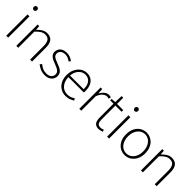

<svg xmlns="http://www.w3.org/2000/svg" viewBox="280 -2055 3376 3376"><g transform="rotate(45 1968.0 -366.5)"><path d="M102 0V-530H150V0ZM127 -659Q109 -659 97.5 -671Q86 -683 86 -704Q86 -723 97.5 -734.5Q109 -746 127 -746Q144 -746 156 -734.5Q168 -723 168 -704Q168 -683 156 -671Q144 -659 127 -659Z M353 0V-530H393L399 -447H401Q442 -488 485 -515.5Q528 -543 583 -543Q665 -543 704.5 -492.5Q744 -442 744 -340V0H696V-334Q696 -418 667.5 -459.5Q639 -501 574 -501Q527 -501 488 -476Q449 -451 401 -401V0Z M1067 13Q1008 13 958.5 -8.5Q909 -30 873 -60L900 -95Q934 -67 973.5 -47.5Q1013 -28 1069 -28Q1133 -28 1165 -59Q1197 -90 1197 -133Q1197 -167 1177.5 -189Q1158 -211 1127.5 -226Q1097 -241 1066 -252Q1027 -266 989.5 -283.5Q952 -301 927 -329.5Q902 -358 902 -403Q902 -441 921.5 -473Q941 -505 979 -524Q1017 -543 1072 -543Q1115 -543 1154.5 -527.5Q1194 -512 1223 -488L1197 -455Q1171 -475 1141 -489Q1111 -503 1071 -503Q1009 -503 979 -473Q949 -443 949 -405Q949 -376 966.5 -356Q984 -336 1012 -323Q1040 -310 1071 -298Q1103 -286 1133.5 -273.5Q1164 -261 1189 -243.5Q1214 -226 1229 -200.5Q1244 -175 1244 -136Q1244 -96 1223.5 -62Q1203 -28 1164 -7.5Q1125 13 1067 13Z M1586 13Q1519 13 1463 -20Q1407 -53 1374 -115Q1341 -177 1341 -264Q1341 -329 1360 -380.5Q1379 -432 1412 -468.5Q1445 -505 1486 -524Q1527 -543 1572 -543Q1635 -543 1680 -514.5Q1725 -486 1750 -431Q1775 -376 1775 -298Q1775 -289 1774.5 -279.5Q1774 -270 1772 -259H1390Q1391 -192 1416 -140Q1441 -88 1485.5 -58Q1530 -28 1590 -28Q1634 -28 1668.5 -41Q1703 -54 1733 -75L1753 -38Q1721 -19 1683 -3Q1645 13 1586 13ZM1390 -298H1730Q1730 -400 1687 -451Q1644 -502 1572 -502Q1527 -502 1487.5 -478Q1448 -454 1422 -408.5Q1396 -363 1390 -298Z M1919 0V-530H1959L1965 -431H1967Q1994 -480 2032.5 -511.5Q2071 -543 2117 -543Q2132 -543 2144.5 -541Q2157 -539 2170 -532L2159 -490Q2146 -495 2136.5 -497Q2127 -499 2111 -499Q2076 -499 2036.5 -468Q1997 -437 1967 -361V0Z M2411 13Q2361 13 2332.5 -6.5Q2304 -26 2292.5 -62Q2281 -98 2281 -146V-489H2198V-525L2282 -530L2287 -684H2328V-530H2482V-489H2328V-141Q2328 -91 2345 -59.5Q2362 -28 2418 -28Q2433 -28 2451.5 -33Q2470 -38 2484 -45L2497 -7Q2474 1 2451 7Q2428 13 2411 13Z M2611 0V-530H2659V0ZM2636 -659Q2618 -659 2606.5 -671Q2595 -683 2595 -704Q2595 -723 2606.5 -734.5Q2618 -746 2636 -746Q2653 -746 2665 -734.5Q2677 -723 2677 -704Q2677 -683 2665 -671Q2653 -659 2636 -659Z M3055 13Q2991 13 2937 -19.5Q2883 -52 2850 -114Q2817 -176 2817 -264Q2817 -353 2850 -415.5Q2883 -478 2937 -510.5Q2991 -543 3055 -543Q3103 -543 3146 -524.5Q3189 -506 3222 -470.5Q3255 -435 3274 -382.5Q3293 -330 3293 -264Q3293 -176 3259.5 -114Q3226 -52 3172.5 -19.5Q3119 13 3055 13ZM3055 -29Q3109 -29 3152 -58.5Q3195 -88 3219.5 -141Q3244 -194 3244 -264Q3244 -335 3219.5 -388Q3195 -441 3152 -471.5Q3109 -502 3055 -502Q3001 -502 2958.5 -471.5Q2916 -441 2891.5 -388Q2867 -335 2867 -264Q2867 -194 2891.5 -141Q2916 -88 2958.5 -58.5Q3001 -29 3055 -29Z M3452 0V-530H3492L3498 -447H3500Q3541 -488 3584 -515.5Q3627 -543 3682 -543Q3764 -543 3803.5 -492.5Q3843 -442 3843 -340V0H3795V-334Q3795 -418 3766.5 -459.5Q3738 -501 3673 -501Q3626 -501 3587 -476Q3548 -451 3500 -401V0Z"/></g></svg>

Font: Noto Sans KR ExtraLight
Style: Regular
Weight: 250
Designer: Ryoko NISHIZUKA  (kana, bopomofo & ideographs); Paul D. Hunt (Latin, Greek & Cyrillic); Sandoll Communications , Soo-you
Foundry: Adobe
Version: Version 2.004-H2;hotconv 1.0.118;makeotfexe 2.5.65603